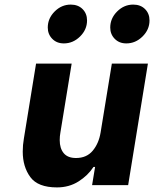

<svg xmlns="http://www.w3.org/2000/svg" viewBox="-20 -806 671 836"><path d="M538 0H381L394 -79H387Q363 -42 322 -16Q281 10 228 10Q145 10 112 -35Q79 -80 79 -146Q79 -175 84 -203L137 -529H292L243 -229Q240 -213 240 -196Q240 -160 257.5 -139Q275 -118 311 -118Q357 -118 383.5 -149.5Q410 -181 418 -229L467 -529H624ZM460 -686Q460 -726 490 -756Q520 -786 560 -786Q592 -786 611.5 -766.5Q631 -747 631 -717Q631 -677 600.5 -647Q570 -617 530 -617Q499 -617 479.5 -637Q460 -657 460 -686ZM188 -686Q188 -726 218 -756Q248 -786 288 -786Q320 -786 339.5 -766.5Q359 -747 359 -717Q359 -677 328.5 -647Q298 -617 258 -617Q227 -617 207.5 -637Q188 -657 188 -686Z"/></svg>

Font: Be Vietnam ExtraBold
Style: Italic
Weight: 800
Italic angle: -9.778°
Designer: Gabriel Lam
Foundry: TypeRant
Version: Version 3.000